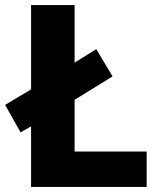

<svg xmlns="http://www.w3.org/2000/svg" viewBox="-26 -785 631 754"><path d="M96 -51H550V-190H267V-393L416 -485L352 -592L267 -539V-765H96V-434L-6 -373L55 -265L96 -289Z"/></svg>

Font: Noto Sans Tamil UI ExtraBold
Style: Regular
Weight: 800
Designer: Jelle Bosma - Monotype Design Team
Foundry: Monotype Imaging Inc.
Version: Version 2.004